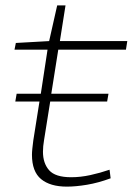

<svg xmlns="http://www.w3.org/2000/svg" viewBox="-20 -685 494 715"><path d="M37 -307 42 -336H132L157 -500H34L39 -525L163 -532L193 -665H224L203 -532H454L449 -500H197L171 -336H384L379 -307H167L144 -163Q140 -140 140 -120Q140 -77 163 -51Q186 -25 245 -25Q280 -25 316.5 -33Q353 -41 388 -53L392 -21Q346 -4 304 3Q262 10 229 10Q167 10 133 -18Q99 -46 99 -109Q99 -118 100.5 -132.5Q102 -147 104 -162L127 -307Z"/></svg>

Font: Georama Extended ExtraLight
Style: Italic
Weight: 200
Width: 7
Italic angle: -9°
Designer: Jean-Baptiste Levee
Foundry: Production Type
Version: Version 1.000